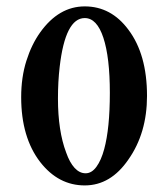

<svg xmlns="http://www.w3.org/2000/svg" viewBox="-20 -569 504 592"><path d="M158.7 -265.3Q158.7 -165.3 184 -98.7Q194.7 -68 210 -51.3Q225.3 -34.7 244 -34.7Q262.7 -34.7 277.3 -54.7Q292 -74.7 301.3 -109.3Q318.7 -173.3 318.7 -282.7Q318.7 -392 298.7 -452.7Q278.7 -513.3 241.3 -513.3Q181.3 -513.3 164 -362.7Q158.7 -317.3 158.7 -265.3ZM45.3 -269.3Q45.3 -330.7 61.3 -381.3Q77.3 -432 104 -469.3Q161.3 -549.3 241.3 -549.3Q322.7 -549.3 376 -477.3Q433.3 -401.3 433.3 -273.3Q433.3 -158.7 376 -77.3Q321.3 2.7 241.3 2.7Q160 2.7 104 -69.3Q45.3 -145.3 45.3 -269.3Z"/></svg>

Font: Ramaraja
Style: Regular
Weight: 400
Designer: Appaji Ambarisha Darbha
Foundry: Andhrapradesh Society for Knowledge Networks
Version: Version 1.0.4; ttfautohint (v1.2.25-373a) -l 7 -r 28 -G 50 -